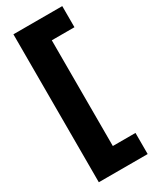

<svg xmlns="http://www.w3.org/2000/svg" viewBox="-241 -853 869 1079"><g transform="rotate(-30 193.0 -313.0)"><path d="M56 167V-793H373V-656H226V30H373V167Z"/></g></svg>

Font: Mona Sans Expanded ExtraBold
Style: Regular
Weight: 800
Width: 7
Designer: Deni Anggara
Foundry: GitHub
Version: Version 1.001; ttfautohint (v1.8.4.7-5d5b);gftools[0.9.33]